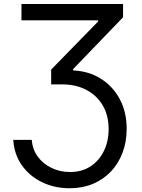

<svg xmlns="http://www.w3.org/2000/svg" viewBox="-20 -748 725 982"><path d="M47.9 -32.7H142.6Q146 16.1 173.3 53.2Q200.7 90.3 243.9 111.1Q287.1 131.8 337.9 131.8Q398.9 131.8 443.1 102.8Q487.3 73.7 511.5 23.9Q535.6 -25.9 535.6 -87.9Q535.6 -157.7 505.4 -209Q475.1 -260.3 421.6 -288.3Q368.2 -316.4 298.3 -316.4H241.7V-392.1L481.9 -638.2V-644H89.8V-727.5H609.4V-659.7L354 -394.5V-387.7Q434.6 -384.3 496.3 -345.2Q558.1 -306.2 593 -240.2Q627.9 -174.3 627.9 -88.9Q627.9 -22.9 606.9 32.7Q585.9 88.4 547.4 129.2Q508.8 169.9 455.3 192.4Q401.9 214.8 336.4 214.8Q257.8 214.8 193.8 183.3Q129.9 151.9 91.1 96.2Q52.2 40.5 47.9 -32.7Z"/></svg>

Font: Adwaita Sans
Style: Regular
Weight: 400
Designer: Rasmus Andersson
Foundry: rsms
Version: Version 4.001;git-9221beed3